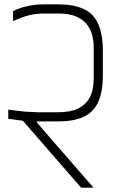

<svg xmlns="http://www.w3.org/2000/svg" viewBox="-20 -861 533 881"><path d="M352 0 85 -307Q68 -309 51.5 -311.5Q35 -314 18 -316V-358Q42 -355 60.5 -352.5Q79 -350 99 -348.5Q119 -347 150 -346H246Q303 -346 336 -362Q369 -378 385 -402.5Q401 -427 405.5 -453Q410 -479 410 -498V-648Q410 -668 404.5 -694Q399 -720 382.5 -744Q366 -768 333.5 -783.5Q301 -799 247 -799H178Q148 -799 115.5 -791.5Q83 -784 40 -764V-810Q59 -820 81 -826.5Q103 -833 127.5 -837Q152 -841 178 -841H246Q359 -841 405.5 -790Q452 -739 452 -629V-516Q452 -443 432 -396Q412 -349 367 -326.5Q322 -304 246 -304H149V-299L409 0Z"/></svg>

Font: Matangi Light
Style: Regular
Weight: 300
Designer: Prashant Pant
Foundry: The Graphic Ant
Version: Version 3.002